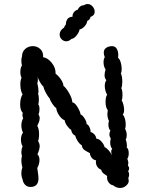

<svg xmlns="http://www.w3.org/2000/svg" viewBox="-20 -933 736 953"><path d="M621 -96Q621 -89 616 -84Q621 -75 621 -66Q621 -58 617 -50Q619 -38 619 -35Q619 -21 603 -9Q591 0 576 0Q557 0 542 -13Q528 -15 518.5 -28.5Q509 -42 512 -59Q507 -63 500 -67.5Q493 -72 488.5 -77.5Q484 -83 482 -91Q470 -95 463 -105.5Q456 -116 456 -129Q456 -134 457 -137Q444 -139 435.5 -149.5Q427 -160 426 -173Q406 -183 397 -190Q388 -197 386 -212Q376 -217 366 -232Q356 -247 354 -259Q336 -268 333 -289Q324 -293 313 -308.5Q302 -324 301 -336Q287 -341 274 -359.5Q261 -378 259 -397Q251 -401 240 -417.5Q229 -434 226 -445Q218 -453 208 -471.5Q198 -490 195 -504Q187 -510 178 -526Q169 -542 166 -554Q168 -548 168 -537Q168 -524 165 -521Q171 -497 171 -481Q171 -475 169 -467Q173 -458 173 -440Q173 -424 170 -415Q176 -408 176 -391Q176 -376 171 -366Q177 -356 177 -346Q177 -335 171.5 -323Q166 -311 165 -308Q174 -295 174 -264Q174 -246 169 -233Q177 -220 177 -207Q177 -193 166 -167Q176 -157 176 -139Q176 -119 165 -99Q166 -90 168.5 -74Q171 -58 171 -48Q171 -5 131 -5Q115 -5 104.5 -16Q94 -27 92 -43Q86 -57 86 -73Q86 -89 91 -102Q86 -120 86 -136Q86 -149 89 -158Q86 -169 86 -177Q86 -192 92 -207Q84 -220 84 -240Q84 -262 94 -274Q86 -293 86 -310Q86 -330 95 -346Q91 -356 91 -362Q91 -365 93 -373Q80 -386 80 -415Q80 -430 83.5 -444Q87 -458 92 -464Q81 -484 81 -515Q81 -535 87 -547Q81 -558 81 -575Q81 -596 89 -609Q86 -617 86 -632Q86 -646 89 -651Q89 -676 105 -690Q121 -704 143 -704Q165 -704 180.5 -689Q196 -674 194 -649Q217 -646 237 -621Q257 -596 256 -567Q269 -558 281.5 -540Q294 -522 295 -507Q308 -497 323 -471Q338 -445 339 -425Q351 -424 364.5 -402Q378 -380 380 -365Q390 -361 400 -345Q410 -329 410 -317Q418 -315 424.5 -301Q431 -287 429 -279Q454 -269 459 -244Q470 -245 483 -231Q496 -217 499 -203Q509 -199 520.5 -185.5Q532 -172 535 -160Q532 -175 532 -182Q532 -189 537 -194Q527 -205 527 -226Q527 -237 530 -244Q523 -256 523 -266Q523 -275 528 -285Q518 -294 518 -316Q518 -326 521 -332Q513 -348 513 -368Q513 -374 515 -386Q504 -399 504 -428Q504 -452 512 -463Q507 -470 503.5 -482.5Q500 -495 500 -506Q500 -525 508 -535Q499 -544 499 -560Q499 -571 504 -588Q494 -603 494 -624Q494 -640 500 -649Q495 -662 495 -672Q495 -692 515 -700Q526 -704 535 -704Q552 -704 559.5 -691Q567 -678 567 -660Q567 -650 566 -646Q574 -640 579 -624Q584 -608 584 -591Q584 -576 580 -569Q587 -553 587 -527Q587 -505 582 -496Q588 -484 588 -461Q588 -443 584 -435Q589 -427 592.5 -413.5Q596 -400 596 -388Q596 -371 589 -364Q596 -358 600 -344Q604 -330 604 -315Q604 -302 601 -293Q609 -280 609 -262Q609 -247 604 -241Q607 -235 609 -221Q611 -207 609 -201Q619 -194 619 -172Q619 -155 612 -145Q617 -132 617 -124Q617 -121 615 -111Q621 -105 621 -96ZM335 -740Q322 -728 309 -728Q296 -728 286 -738Q276 -748 276 -762Q276 -782 298 -796Q299 -802 307 -812Q307 -827 314.5 -838Q322 -849 340 -850Q339 -862 346.5 -872Q354 -882 366 -885Q369 -894 377.5 -900.5Q386 -907 396 -907Q405 -913 415 -913Q429 -913 439.5 -901Q450 -889 450 -875Q450 -856 429 -849Q428 -836 413 -829Q412 -816 400 -802.5Q388 -789 375 -787Q373 -773 360 -757Q347 -741 335 -740Z"/></svg>

Font: Pangolin
Style: Regular
Weight: 400
Designer: Kevin Burke
Foundry: Google, Inc.
Version: Version 1.101